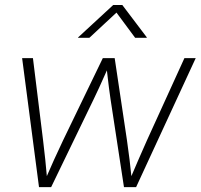

<svg xmlns="http://www.w3.org/2000/svg" viewBox="-20 -768 823 788"><path d="M140.1 0 70.8 -529.3H115.2L156.7 -192.9Q161.6 -153.8 165.8 -113Q169.9 -72.3 173.8 -28.8H165Q183.6 -71.8 201.9 -112.5Q220.2 -153.3 239.3 -192.9L401.9 -529.3H450.7L501 -192.9Q506.8 -153.8 511.7 -113Q516.6 -72.3 521 -28.8H512.2Q530.3 -71.8 548.1 -112.5Q565.9 -153.3 583.5 -192.9L736.8 -529.3H783.2L538.6 0H488.8L433.6 -361.3Q430.2 -384.3 427.2 -407.5Q424.3 -430.7 421.6 -454.6Q418.9 -478.5 416 -502.4H429.2Q418.5 -478.5 407.7 -454.6Q397 -430.7 386.5 -407.5Q376 -384.3 364.7 -361.3L189.9 0ZM346.7 -612.8H300.3L300.8 -614.7L444.8 -747.6H481.9L582.5 -614.7L582 -612.8H534.7L458 -716.3Z"/></svg>

Font: Inter 24pt ExtraLight
Style: Italic
Weight: 250
Italic angle: -9.3988°
Version: Version 4.001;git-66647c0bb